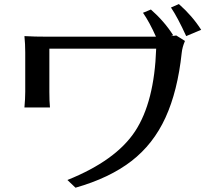

<svg xmlns="http://www.w3.org/2000/svg" viewBox="-20 -877 1040 925"><path d="M97.7 -359.4Q101.6 -401.4 101.6 -434.6V-625Q101.6 -665 97.7 -703.1Q143.6 -700.2 214.8 -700.2H731.4Q700.2 -770.5 668.9 -815.4L707 -831.1Q771.5 -774.4 814.5 -707L803.7 -703.1Q818.4 -704.1 829.1 -706.1L871.1 -679.7Q858.4 -650.4 855.5 -623Q835.9 -438.5 777.3 -310.5Q718.8 -182.6 613.3 -101.1Q507.8 -19.5 343.8 27.3L304.7 -9.8Q538.1 -103.5 630.9 -244.6Q723.6 -385.7 732.4 -642.6H217.8V-434.6Q217.8 -388.7 220.7 -359.4ZM803.7 -840.8 841.8 -857.4Q906.2 -800.8 949.2 -733.4L877 -703.1Q835.9 -793 803.7 -840.8Z"/></svg>

Font: GenEi LateMin v2
Style: Medium
Weight: 500
Designer: o_tamon (Modified)
Foundry: o_tamon / Adobe Systems Incorporated / FONT 910 / Philipp H. Poll
Version: Version 2.1;Original Version 1.004